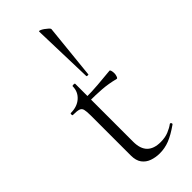

<svg xmlns="http://www.w3.org/2000/svg" viewBox="-234 -753 808 808"><g transform="rotate(-45 169.5 -349.5)"><path d="M189 12Q165 12 143.5 4.5Q122 -3 109 -20.5Q96 -38 96 -68V-306Q96 -331 93 -342.5Q90 -354 79 -357.5Q68 -361 44 -361Q41 -361 41 -367Q41 -373 44 -373Q82 -373 105.5 -394Q129 -415 129 -447Q129 -450 136.5 -450Q144 -450 144 -447V-102Q144 -60 164.5 -39.5Q185 -19 225 -19Q252 -19 272.5 -27.5Q293 -36 306 -46Q310 -48 313 -43.5Q316 -39 312 -36Q275 -10 247 1Q219 12 189 12ZM282 -338Q243 -348 207.5 -350.5Q172 -353 132 -353V-374Q171 -374 207.5 -377Q244 -380 285 -384Q288 -384 290 -377.5Q292 -371 292 -361Q292 -354 289 -345.5Q286 -337 282 -338ZM192 -709Q192 -713 199 -710.5Q206 -708 214.5 -702Q223 -696 229.5 -690Q236 -684 236 -681L211 -436Q211 -434 205.5 -434.5Q200 -435 200 -437Z"/></g></svg>

Font: Cormorant Light
Style: Regular
Weight: 300
Designer: Christian Thalmann (Catharsis Fonts)
Foundry: Catharsis Fonts
Version: Version 4.000